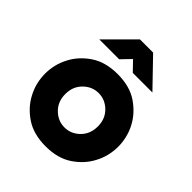

<svg xmlns="http://www.w3.org/2000/svg" viewBox="-221 -949 1109 1109"><g transform="rotate(45 333.0 -395.0)"><path d="M34.2 -278.3Q34.2 -242.2 43 -205.1Q51.8 -168.9 70.3 -134.8Q103.5 -71.3 168.9 -27.3Q234.4 16.6 333 16.6Q431.6 16.6 497.1 -27.3Q562.5 -71.3 595.7 -134.8Q614.3 -168.9 623 -205.1Q631.8 -242.2 631.8 -278.3Q631.8 -313.5 623 -350.6Q614.3 -387.7 595.7 -421.9Q562.5 -484.4 497.1 -529.3Q431.6 -573.2 333 -573.2Q234.4 -573.2 168.9 -529.3Q103.5 -485.4 70.3 -421.9Q51.8 -387.7 43 -351.6Q34.2 -314.5 34.2 -279.3Q34.2 -278.3 34.2 -278.3ZM200.2 -278.3Q200.2 -338.9 239.3 -377.9Q279.3 -418 333 -418Q386.7 -418 426.8 -377.9Q465.8 -338.9 465.8 -278.3Q465.8 -216.8 426.8 -177.7Q386.7 -137.7 333 -137.7Q279.3 -137.7 239.3 -177.7Q200.2 -216.8 200.2 -277.3Q200.2 -277.3 200.2 -278.3ZM389.6 -805.7Q363.3 -805.7 282.2 -805.7Q240.2 -764.6 116.2 -639.6Q156.2 -639.6 278.3 -639.6Q292 -654.3 334 -697.3Q347.7 -682.6 389.6 -639.6Q429.7 -639.6 549.8 -639.6Q509.8 -681.6 389.6 -805.7Z"/></g></svg>

Font: Avakin
Style: Bold
Weight: 700
Designer: Herb Lubalin, Tom Carnase, Ed Benguiat, Adobe Type Staff
Version: Version 1.0